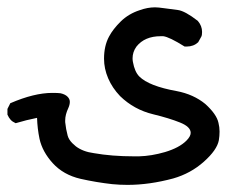

<svg xmlns="http://www.w3.org/2000/svg" viewBox="-37 -317 621 526"><path d="M-16.6 -2.9V-18.6L-8.8 -34.2Q56.6 -62.5 106.4 -62.5Q122.1 -62.5 128.9 -61.5Q141.6 -58.6 147.9 -52.2Q154.3 -45.9 154.3 -38.1Q154.3 -30.3 150.4 -21.5Q141.6 -2.9 141.6 12.7Q141.6 14.6 141.6 17.6Q143.6 37.1 148.4 54.7Q151.4 65.4 161.1 75.2L170.9 84Q190.4 98.6 219.7 102.5Q269.5 111.3 330.1 111.3Q336.9 111.3 343.8 111.3Q377.9 110.4 415 99.6Q454.1 87.9 473.6 68.4Q485.4 56.6 485.4 46.9Q485.4 30.3 456.1 18.6Q426.8 6.8 382.8 -3.9Q330.1 -16.6 292 -53.7Q270.5 -76.2 259.3 -102.5Q248 -128.9 248 -156.2Q248 -191.4 261.7 -216.8Q272.5 -237.3 293.9 -258.3Q315.4 -279.3 345.7 -289.1Q367.2 -296.9 387.7 -296.9Q396.5 -296.9 413.6 -294.4Q430.7 -292 450.2 -289.6Q469.7 -287.1 504.9 -259.8Q516.6 -246.1 516.6 -229.5Q516.6 -220.7 514.6 -216.8L505.9 -201.2Q493.2 -189.5 474.6 -189.5Q472.7 -189.5 468.8 -189.5Q426.8 -215.8 410.2 -217.8Q406.2 -217.8 403.3 -217.8Q359.4 -217.8 336.9 -189.5Q326.2 -174.8 326.2 -157.2Q326.2 -152.3 327.1 -147.5Q332 -120.1 344.7 -107.4Q371.1 -81.1 447.3 -67.4Q493.2 -58.6 525.4 -32.2Q556.6 -3.9 561.5 19.5Q564.5 31.2 564.5 43.5Q564.5 55.7 562.5 67.4Q557.6 93.8 521.5 126Q485.4 158.2 437.5 171.9Q372.1 189.5 312.5 189.5Q291 189.5 270.5 187.5Q226.6 182.6 183.6 172.9Q136.7 162.1 107.4 129.9Q79.1 98.6 71.3 63.5Q65.4 35.2 64.5 5.9Q35.2 11.7 5.9 20.5Q-2.9 16.6 -7.8 11.2Q-12.7 5.9 -16.6 -2.9Z"/></svg>

Font: JasonHandwriting2
Style: SemiBold
Weight: 600
Version: Version 1.04.7